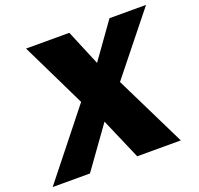

<svg xmlns="http://www.w3.org/2000/svg" viewBox="-148 -860 1031 997"><g transform="rotate(-20 367.5 -361.5)"><path d="M-21.5 0 268.5 -365 94.5 -723H333.5L415.5 -527L555.5 -723H757.5L493.5 -393L686.5 0H445.5L347.5 -227L184.5 0Z"/></g></svg>

Font: Public Sans Thin Black
Style: Italic
Weight: 900
Italic angle: -8°
Version: Version 2.001